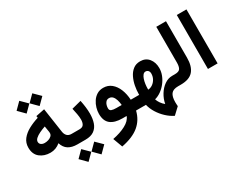

<svg xmlns="http://www.w3.org/2000/svg" viewBox="-118 -1281 2599 2099"><g transform="rotate(-30 1181.5 -232.0)"><path d="M376 -730.5 457 -650.4 376 -569.3 295.9 -650.4ZM211.9 -730.5 293 -650.4 211.9 -569.3 131.8 -650.4ZM524.9 0Q455.6 0 412.4 -27.6Q369.1 -55.2 351.1 -114.7Q294.9 -67.9 226.1 -67.9Q147 -67.9 94.2 -110.8Q41.5 -153.8 41.5 -236.3Q41.5 -296.9 76.4 -341.3Q111.3 -385.7 168.7 -417Q226.1 -448.2 293.9 -468.8L290.5 -492.2L400.9 -514.6L446.8 -203.6Q451.7 -171.9 470.9 -151.6Q490.2 -131.3 526.9 -131.3H541.5V0ZM326.2 -259.3Q326.2 -266.1 325 -274.2Q323.7 -282.2 322.3 -291.5L313 -348.1Q272.9 -334.5 238.5 -317.9Q204.1 -301.3 182.9 -282Q161.6 -262.7 161.6 -240.7Q161.6 -218.3 179 -205.1Q196.3 -191.9 224.6 -191.9Q248.5 -191.9 271.7 -199.5Q294.9 -207 310.5 -221.9Q326.2 -236.8 326.2 -259.3Z M626.5 0H521V-131.3H626.5Q666 -131.3 680.4 -155.3Q694.8 -179.2 694.8 -216.3Q694.8 -249.5 687.5 -288.3Q680.2 -327.1 671.9 -364.3L791.5 -395Q800.8 -350.6 806.2 -306.9Q811.5 -263.2 811.5 -223.6Q811.5 -159.7 794.4 -109.1Q777.3 -58.6 736.8 -29.3Q696.3 0 626.5 0ZM698.2 65.4 779.3 145.5 698.2 226.6 618.2 145.5ZM534.2 65.4 615.2 145.5 534.2 226.6 454.1 145.5Z M1076.2 -395Q1135.7 -395 1178.5 -359.6Q1221.2 -324.2 1245.4 -264.4Q1269.5 -204.6 1273.4 -131.3H1314.5V0H1264.6Q1238.8 106 1160.2 171.6Q1081.5 237.3 937.5 265.1L893.1 145Q988.8 126.5 1057.9 89.8Q1127 53.2 1145.5 0H1093.8Q996.6 0 945.6 -40.5Q894.5 -81.1 894.5 -169.9Q894.5 -206.1 905.8 -245.4Q917 -284.7 939.5 -318.6Q961.9 -352.5 996.1 -373.8Q1030.3 -395 1076.2 -395ZM1092.3 -131.3H1159.2Q1156.2 -165.5 1147 -196.3Q1137.7 -227.1 1120.4 -246.3Q1103 -265.6 1075.2 -265.6Q1050.8 -265.6 1036.4 -250.2Q1022 -234.9 1016.1 -213.6Q1010.3 -192.4 1010.3 -174.8Q1010.3 -147.5 1032.2 -139.4Q1054.2 -131.3 1092.3 -131.3Z M1294.9 0V-131.3H1379.9V-141.6Q1379.9 -189.5 1389.9 -242.2Q1399.9 -294.9 1422.1 -340.8Q1444.3 -386.7 1481 -415.5Q1517.6 -444.3 1570.8 -444.3Q1639.6 -444.3 1678.5 -396Q1717.3 -347.7 1717.3 -275.9Q1717.3 -230.5 1700 -186.3Q1682.6 -142.1 1652.8 -104.2Q1623 -66.4 1585.2 -39.6Q1547.4 -12.7 1505.9 -2Q1513.2 23.4 1532.5 51Q1551.8 78.6 1576.2 97.7Q1587.4 37.1 1619.9 -15.1Q1652.3 -67.4 1698.2 -99.4Q1744.1 -131.3 1796.4 -131.3H1812.5V0H1795.4Q1731.4 0 1706.3 33.2Q1681.2 66.4 1681.2 135.3Q1681.2 147.5 1681.9 160.4Q1682.6 173.3 1683.6 186.5L1603 262.2Q1553.7 238.3 1509.5 197Q1465.3 155.8 1433.3 104.5Q1401.4 53.2 1389.2 0ZM1566.4 -317.9Q1547.4 -317.9 1533.7 -301.3Q1520 -284.7 1511 -257.8Q1502 -231 1497.8 -200.2Q1493.7 -169.4 1493.7 -141.6V-130.9Q1525.9 -133.3 1552.5 -152.3Q1579.1 -171.4 1595.2 -201.7Q1611.3 -231.9 1611.3 -267.1Q1611.3 -290.5 1598.9 -304.2Q1586.4 -317.9 1566.4 -317.9Z M1793 -131.3H1830.6Q1883.3 -131.3 1898.4 -157Q1913.6 -182.6 1913.6 -231.4V-682.1H2036.1V-222.2Q2036.1 -112.3 1987.5 -56.2Q1939 0 1830.1 0H1793Z M2294.4 -682.1V-0.5H2172.4V-682.1Z"/></g></svg>

Font: Vazirmatn FD NL
Style: Bold
Weight: 700
Designer: Saber Rastikerdar
Foundry: Saber Rastikerdar
Version: Version 33.003